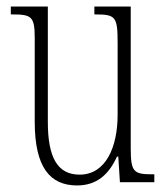

<svg xmlns="http://www.w3.org/2000/svg" viewBox="-20 -556 509 586"><path d="M215 10C275 10 312 -23 337 -78H341L346 0H451V-24H448C389 -24 379 -29 379 -103V-536H268V-512H271C333 -512 339 -505 339 -425V-206C339 -107 303 -23 223 -23C155 -23 126 -76 126 -184V-536H13V-512H17C76 -512 86 -506 86 -440V-184C86 -45 133 10 215 10Z"/></svg>

Font: Noto Serif Lao ExtraCondensed ExtraLight
Style: Regular
Weight: 200
Width: 2
Designer: Monotype Design Team
Foundry: Monotype Imaging Inc.
Version: Version 2.003